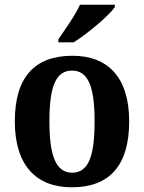

<svg xmlns="http://www.w3.org/2000/svg" viewBox="-20 -786 613 816"><path d="M228 -619V-606H293C352 -643 445 -721 468 -756V-766H320C300 -721 256 -660 228 -619ZM285 10C445 10 529 -82 529 -270C529 -458 438 -549 288 -549C127 -549 43 -458 43 -270C43 -82 135 10 285 10ZM287 -52C216 -52 190 -127 190 -270C190 -413 215 -486 286 -486C357 -486 382 -413 382 -270C382 -127 358 -52 287 -52Z"/></svg>

Font: Noto Serif Bengali SemiCondensed
Style: Bold
Weight: 700
Width: 4
Designer: Juan Bruce, Universal Thirst, Indian Type Foundry and the Monotype Design Team.
Foundry: Monotype Imaging Inc.
Version: Version 2.003